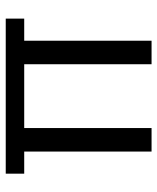

<svg xmlns="http://www.w3.org/2000/svg" viewBox="42 -604 561 686"><g transform="rotate(-90 323.0 -260.5)"><path d="M125 0V-455H46V-521H600V-455H521V0H437V-455H209V0Z"/></g></svg>

Font: DM Sans 10pt
Style: Regular
Weight: 400
Version: Version 4.004;gftools[0.9.30]